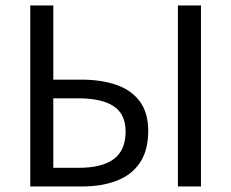

<svg xmlns="http://www.w3.org/2000/svg" viewBox="-20 -676 838 696"><path d="M89.7 0V-656.3H173.2V-387.3H275Q347.1 -387.3 401.7 -368.4Q456.3 -349.5 486.8 -308.4Q517.3 -267.4 517.3 -201.6Q517.3 -131.6 487.7 -86.9Q458 -42.3 403.7 -21.1Q349.4 0 276.1 0ZM173.2 -67.7H265.6Q349 -67.7 392.1 -99.2Q435.3 -130.7 435.3 -199.6Q435.3 -262.1 392.1 -290.9Q348.9 -319.6 263 -319.6H173.2ZM624.9 0V-656.3H708.5V0Z"/></svg>

Font: Source Sans Variable
Style: Regular
Weight: 200
Designer: Paul D. Hunt
Foundry: Adobe Systems Incorporated
Version: Version 3.006;hotconv 1.0.111;makeotfexe 2.5.65597